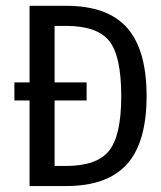

<svg xmlns="http://www.w3.org/2000/svg" viewBox="-20 -624 540 644"><path d="M202.1 -604.5Q340.8 -604.5 406.2 -530.8Q471.7 -457 471.7 -301.8Q471.7 -146.5 405.8 -73.2Q339.8 0 202.1 0H79.1V-287.1H28.3V-347.7H79.1V-604.5ZM202.1 -67.4Q304.7 -67.4 345.7 -118.2Q386.7 -168.9 386.7 -301.8Q386.7 -436.5 346.2 -486.8Q305.7 -537.1 202.1 -537.1H163.1V-347.7H270.5V-287.1H163.1V-67.4Z"/></svg>

Font: BabelStone Pseudographica Colour
Style: Regular
Weight: 400
Designer: Andrew West
Foundry: BabelStone
Version: Version 16.0.0